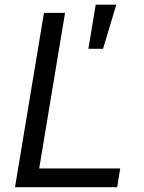

<svg xmlns="http://www.w3.org/2000/svg" viewBox="-20 -781 602 801"><path d="M42.6 0 163.4 -727.3H251.4L143.5 -78.1H481.5L468.8 0ZM348.7 -577.4 379.3 -761.4H465.2L409.8 -577.4Z"/></svg>

Font: Inter P
Style: Italic
Weight: 400
Italic angle: -9.40001°
Designer: Rasmus Andersson
Foundry: rsms
Version: Version 3.018;git-588b23468